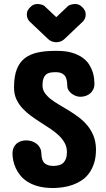

<svg xmlns="http://www.w3.org/2000/svg" viewBox="-20 -944 535 968"><path d="M305.7 -748Q290.5 -732.9 268.6 -731.4H258.8Q247.1 -732.4 238 -736.6Q229 -740.7 221.7 -748L128.9 -835.9Q123.5 -841.3 119.4 -850.3Q115.2 -859.4 115.2 -871.1Q115.2 -883.8 120.8 -893.1Q126.5 -902.3 133.8 -909.2Q142.6 -917.5 150.9 -920.7Q159.2 -923.8 168 -923.8Q179.7 -923.8 191.4 -920.2Q203.1 -916.5 210 -908.2L263.7 -857.4L317.4 -908.2Q324.2 -916.5 335.9 -920.2Q347.7 -923.8 359.4 -923.8Q368.2 -923.8 376.5 -920.7Q384.8 -917.5 393.6 -909.2Q400.9 -902.3 406.5 -893.1Q412.1 -883.8 412.1 -871.1Q412.1 -859.4 408 -850.3Q403.8 -841.3 398.4 -835.9ZM194.3 -511.7Q194.8 -491.2 206.3 -474.9Q217.8 -458.5 236.6 -443.8Q255.4 -429.2 279.3 -415.3Q303.2 -401.4 328.4 -386Q353.5 -370.6 377.4 -352.5Q401.4 -334.5 420.4 -311.5Q439.5 -288.6 451.2 -259.8Q462.9 -231 463.9 -194.3V-190.4Q463.9 -150.4 454.1 -120.6Q444.3 -90.8 428.2 -69.3Q412.1 -47.9 390.6 -33.9Q369.1 -20 345.5 -11.7Q321.8 -3.4 297.6 0Q273.4 3.4 252 3.9H247.1Q205.6 3.9 174.3 -4.4Q143.1 -12.7 120.6 -26.6Q98.1 -40.5 83.3 -58.6Q68.4 -76.7 59.6 -95.9Q50.8 -115.2 46.9 -134.3Q43 -153.3 43 -169.9Q43 -187 48.8 -199.7Q54.7 -212.4 64.2 -220.5Q73.7 -228.5 86.2 -232.4Q98.6 -236.3 112.3 -236.3Q125 -236.3 138.4 -232.4Q151.9 -228.5 162.8 -220.5Q173.8 -212.4 180.9 -200Q188 -187.5 188.5 -170.9Q189.5 -134.3 205.1 -120.8Q220.7 -107.4 250 -107.4Q264.6 -107.9 277.1 -111.1Q289.6 -114.3 298.3 -122.3Q307.1 -130.4 312.3 -143.8Q317.4 -157.2 317.4 -177.7Q317.4 -203.1 305.9 -223.6Q294.4 -244.1 275.9 -261.7Q257.3 -279.3 233.4 -295.2Q209.5 -311 184.6 -326.9Q159.7 -342.8 136 -360.1Q112.3 -377.4 93.3 -397.9Q74.2 -418.5 62.7 -443.4Q51.3 -468.3 50.8 -500V-507.8Q51.3 -560.1 64.7 -594.7Q78.1 -629.4 104.2 -649.9Q130.4 -670.4 168.5 -679Q206.5 -687.5 255.9 -687.5H268.6Q313.5 -687.5 344.7 -677.7Q376 -668 396.7 -652.8Q417.5 -637.7 429.4 -618.7Q441.4 -599.6 447.3 -581.1Q453.1 -562.5 454.6 -546.4Q456.1 -530.3 456.1 -520.5Q456.1 -505.9 450.4 -493.9Q444.8 -481.9 435.3 -473.6Q425.8 -465.3 412.8 -460.7Q399.9 -456.1 384.8 -456.1Q373 -456.1 361.3 -460.7Q349.6 -465.3 340.3 -472.7Q331.1 -480 325.2 -489.5Q319.3 -499 319.3 -508.8Q319.3 -548.8 304.9 -564.5Q290.5 -580.1 262.7 -580.1Q249.5 -580.1 237.1 -578.6Q224.6 -577.1 215.1 -570.6Q205.6 -564 200 -550.3Q194.3 -536.6 194.3 -511.7Z"/></svg>

Font: Concert One
Style: Regular
Weight: 400
Version: Version 1.003